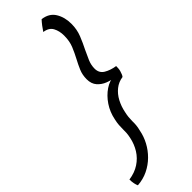

<svg xmlns="http://www.w3.org/2000/svg" viewBox="-377 -802 1011 1011"><g transform="rotate(-45 128.5 -296.5)"><path d="M-48 192Q-52 184 -55 169.8Q-58 155.5 -58 139Q-13 132.5 19.2 111.2Q51.5 90 71.5 58Q91.5 26 99.5 -12.5Q103.5 -31 104.5 -45.5Q105.5 -60 105 -73.5Q105 -88 106 -103.2Q107 -118.5 111.5 -138.5Q120.5 -184.5 145.2 -221.5Q170 -258.5 203.5 -281Q237 -303.5 271.5 -304L268 -296Q244.5 -298 218.5 -308Q192.5 -318 174.2 -338.8Q156 -359.5 156 -393.5Q156 -426 167.5 -453Q179 -480 193.5 -507Q209 -536 222 -567.5Q235 -599 235 -640Q235 -674.5 221.2 -700.2Q207.5 -726 170.5 -731Q178 -743 190.2 -759Q202.5 -775 212 -785Q261 -779 283.5 -742.8Q306 -706.5 306 -657Q306 -614.5 291.5 -578.5Q277 -542.5 260.5 -510Q247 -482 236 -456.2Q225 -430.5 225 -403.5Q225 -370.5 251.5 -354.5Q278 -338.5 315 -333Q315 -325.5 314.5 -316.8Q314 -308 311.5 -299Q309 -290 305.5 -281.5Q302 -273 298 -268.5Q265.5 -264 240.8 -244.2Q216 -224.5 200 -194.5Q184 -164.5 177 -129.5Q173 -112 171.5 -97.5Q170 -83 170 -68.5Q170.5 -54 169.2 -38.8Q168 -23.5 163 -4.5Q156 32.5 138 66.2Q120 100 92.5 127.2Q65 154.5 29.5 171.8Q-6 189 -48 192Z"/></g></svg>

Font: Grandstander Thin Light
Style: Italic
Weight: 300
Italic angle: -15°
Version: Version 1.200